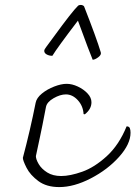

<svg xmlns="http://www.w3.org/2000/svg" viewBox="-20 -756 551 781"><path d="M73 -114Q103 -227 125 -338Q129 -358 150.5 -375.5Q172 -393 200.5 -404Q229 -415 251 -415Q273 -415 296.5 -404Q320 -393 336 -376Q352 -359 352 -340Q352 -312 325 -291L320 -292Q318 -325 296.5 -348.5Q275 -372 248 -372Q225 -372 198 -356.5Q171 -341 167 -321Q151 -237 142 -196L126 -121Q126 -108 137.5 -88.5Q149 -69 172 -54.5Q195 -40 229 -40Q265 -40 314.5 -57.5Q364 -75 414 -120.5Q464 -166 495 -242Q505 -242 508 -235Q511 -228 511 -216Q511 -170 464.5 -118Q418 -66 349.5 -30.5Q281 5 221 5Q169 5 136 -19.5Q103 -44 88 -73.5Q73 -103 73 -114ZM357 -513Q339 -557 310 -637L297 -672Q213 -562 193 -529Q180 -529 170 -534.5Q160 -540 160 -549Q160 -555 168 -565L199 -607Q274 -710 297 -732Q301 -736 308 -736Q313 -736 317 -734Q321 -732 322 -730Q373 -600 390 -543Q393 -533 379.5 -523Q366 -513 357 -513Z"/></svg>

Font: Charmonman
Style: Regular
Weight: 400
Designer: Ekaluck Peanpanawate
Foundry: Cadson Demak Co.,Ltd.
Version: Version 1.000; ttfautohint (v1.6)